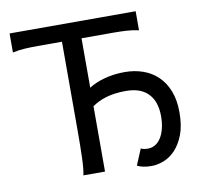

<svg xmlns="http://www.w3.org/2000/svg" viewBox="-80 -799 949 897"><g transform="rotate(-10 394.5 -350.5)"><path d="M620.1 -622.6Q590.8 -628.9 562.3 -630.6Q533.7 -632.3 500.5 -632.3H349.1V-397.9Q381.3 -418.5 425.5 -430.2Q469.7 -441.9 520 -441.9Q566.4 -441.9 606.7 -427.7Q647 -413.6 676.5 -385Q706.1 -356.4 722.9 -313.5Q739.7 -270.5 739.7 -212.4Q739.7 -148.9 722.9 -106Q706.1 -63 680.7 -36.6Q655.3 -10.3 625.2 1Q595.2 12.2 568.8 12.2Q546.9 12.2 529.5 8.5Q512.2 4.9 500.5 -1.5L532.2 -77.1Q540 -73.7 547.1 -72.3Q554.2 -70.8 566.4 -70.8Q584.5 -70.8 600.1 -80.1Q615.7 -89.4 627.2 -107.2Q638.7 -125 645.3 -150.9Q651.9 -176.8 651.9 -210Q651.9 -278.8 616 -316.4Q580.1 -354 510.3 -354Q481.4 -354 458.3 -350.8Q435.1 -347.7 415.5 -341.8Q396 -335.9 379.6 -327.9Q363.3 -319.8 349.1 -310.1V0H246.6Q252.9 -29.3 254.6 -84.7Q256.3 -140.1 256.3 -212.4V-632.3H141.6Q108.9 -632.3 80.1 -630.6Q51.3 -628.9 22 -622.6V-712.9H620.1Z"/></g></svg>

Font: Andika FrenchTight
Style: Regular
Weight: 400
Designer: Victor Gaultney, Annie Olsen, Julie Remington, Don Collingsworth, Eric Hays, Becca Hirsbrunner
Foundry: SIL International
Version: Version 5.000 ; Dig1 Dig4Opn Dig7 LnSpcTght